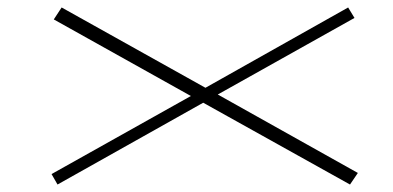

<svg xmlns="http://www.w3.org/2000/svg" viewBox="-20 -509 1053 514"><path d="M145 -489 124 -457 491 -252 118 -43 134 -15 524 -234 917 -15 938 -46 563 -256 929 -461 912 -489 530 -274Z"/></svg>

Font: Sprat Extended
Style: Bold
Weight: 700
Width: 9
Designer: Ethan Nakache
Foundry: Collletttivo
Version: Version 2.000;Glyphs 3.2 (3217)